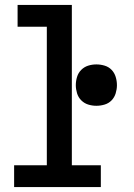

<svg xmlns="http://www.w3.org/2000/svg" viewBox="-20 -755 540 775"><path d="M37 0V-88H169V-647H51V-735H270V-88H387V0ZM369 -328Q352 -328 336 -333Q320 -338 308 -350Q296 -362 291 -378.5Q286 -395 286 -411Q286 -428 291 -444.5Q296 -461 308 -473Q320 -485 336 -490Q352 -495 369 -495Q386 -495 402.5 -490Q419 -485 430.5 -473Q442 -461 447 -444.5Q452 -428 452 -411Q452 -395 447 -378.5Q442 -362 430.5 -350Q419 -338 402.5 -333Q386 -328 369 -328Z"/></svg>

Font: Iosevka Curly Semibold
Style: Regular
Weight: 600
Monospace: yes
Designer: Belleve Invis
Foundry: Belleve Invis
Version: Version 22.1.2; ttfautohint (v1.8.4)